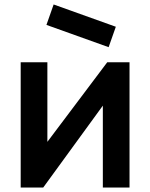

<svg xmlns="http://www.w3.org/2000/svg" viewBox="-20 -842 674 862"><path d="M467.7 -630.2 188.5 -730.2 220.8 -821.9 500 -721.9ZM561.5 -562.5H461.5L192.7 -205.2V-562.5H72.9V0H174L441.7 -367.7V0H561.5Z"/></svg>

Font: Manrope3 Bold
Style: Regular
Weight: 700
Designer: Mikhail Sharanda
Foundry: Mikhail Sharanda
Version: Version 3.000;PS 003.000;hotconv 1.0.88;makeotf.lib2.5.64775